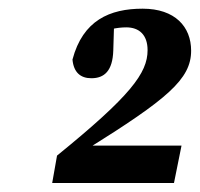

<svg xmlns="http://www.w3.org/2000/svg" viewBox="-20 -831 458 440"><path d="M99.6 -411.6H378.7L396 -497.4H173L177.8 -488.2C363.2 -604 418 -649.2 418 -714.9C418 -769.6 381.2 -811.1 306.9 -811.1C231.7 -811.1 169.9 -784.5 146.1 -694.5C148.8 -665.2 164.4 -651.7 189.4 -651.7C219.3 -651.7 238.1 -668.8 239.6 -715.1L241.8 -787.9L199.8 -751.5C222.7 -763.1 248.4 -768.3 269.3 -768.3C298.8 -768.3 318.2 -751.3 318.2 -716C318.2 -663.6 279.2 -611.3 110.7 -474.4L99.6 -411.6Z"/></svg>

Font: Source Serif Variable
Style: Italic
Weight: 389
Italic angle: -12°
Designer: Frank Grießhammer
Foundry: Adobe Systems Incorporated
Version: Version 3.001;hotconv 1.0.111;makeotfexe 2.5.65597